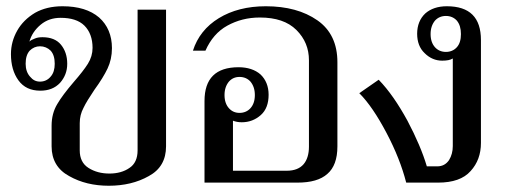

<svg xmlns="http://www.w3.org/2000/svg" viewBox="-20 -584 1621 614"><path d="M201 -21C238 0 280 10 328 10C376 10 419 0 456 -21C493 -41 511 -73 511 -116C511 -116 511 -553 511 -553C511 -553 420 -553 420 -553C420 -553 420 -103 420 -103C420 -77 411 -58 394 -47C377 -35 355 -29 330 -29C304 -29 282 -35 263 -47C244 -59 235 -78 235 -103C235 -103 235 -190 235 -190C235 -208 239 -224 247 -239C254 -254 266 -273 282 -297C301 -323 315 -346 324 -365C333 -384 338 -406 338 -430C338 -471 324 -504 297 -528C269 -552 230 -564 180 -564C146 -564 117 -557 92 -543C67 -528 48 -509 35 -486C22 -463 15 -438 15 -411C15 -377 23 -349 39 -327C55 -305 78 -294 109 -294C135 -294 156 -302 172 -319C187 -336 195 -356 195 -380C195 -405 188 -425 175 -441C162 -457 142 -465 116 -465C107 -465 99 -464 92 -461C84 -458 78 -455 74 -451C80 -472 92 -490 110 -505C128 -520 149 -527 174 -527C207 -527 233 -519 250 -502C267 -485 276 -461 276 -431C276 -413 271 -396 261 -380C251 -364 236 -345 216 -322C192 -294 174 -270 163 -251C151 -231 145 -208 145 -182C145 -182 145 -116 145 -116C145 -73 164 -41 201 -21ZM142 -339C133 -328 121 -323 108 -323C95 -323 85 -328 76 -339C67 -349 62 -363 62 -380C62 -398 66 -412 75 -422C84 -431 95 -436 108 -436C121 -436 133 -431 142 -422C151 -412 155 -398 155 -380C155 -363 151 -349 142 -339Z M634 -261C634 -261 634 0 634 0C634 0 931 0 931 0C974 0 1006 -9 1027 -28C1048 -46 1059 -75 1059 -116C1059 -116 1059 -385 1059 -385C1059 -444 1038 -489 995 -519C952 -549 897 -564 830 -564C771 -564 721 -551 680 -526C639 -501 611 -466 597 -422C597 -422 637 -422 637 -422C653 -458 676 -485 707 -502C738 -519 772 -528 811 -528C862 -528 901 -515 928 -488C955 -461 968 -429 968 -391C968 -391 968 -115 968 -115C968 -91 962 -72 951 -59C939 -45 921 -38 897 -38C897 -38 725 -38 725 -38C725 -38 725 -198 725 -198C733 -195 742 -193 753 -193C777 -193 797 -201 814 -216C831 -231 839 -253 839 -281C839 -308 830 -330 813 -346C796 -361 772 -369 743 -369C670 -369 634 -333 634 -261ZM781 -238C772 -228 760 -223 746 -223C732 -223 721 -228 712 -238C703 -248 698 -262 698 -280C698 -298 703 -312 712 -323C721 -333 732 -338 746 -338C760 -338 772 -333 781 -323C790 -312 795 -298 795 -280C795 -262 790 -248 781 -238Z M1216 -159C1245 -104 1266 -51 1279 0C1279 0 1381 0 1381 0C1428 0 1463 -12 1485 -37C1507 -61 1518 -91 1518 -127C1518 -127 1518 -456 1518 -456C1518 -528 1482 -564 1409 -564C1380 -564 1357 -556 1340 -541C1323 -525 1314 -503 1314 -476C1314 -450 1322 -429 1338 -414C1354 -398 1373 -390 1394 -390C1409 -390 1420 -392 1428 -397C1428 -397 1428 -117 1428 -117C1428 -100 1424 -85 1416 -72C1407 -59 1395 -52 1378 -52C1378 -52 1345 -52 1345 -52C1332 -96 1311 -145 1283 -198C1254 -251 1224 -295 1191 -329C1191 -329 1129 -286 1129 -286C1158 -257 1187 -214 1216 -159ZM1441 -433C1432 -423 1420 -418 1406 -418C1392 -418 1380 -423 1371 -433C1362 -443 1357 -457 1357 -475C1357 -493 1362 -507 1371 -518C1380 -528 1392 -533 1406 -533C1420 -533 1432 -528 1441 -518C1450 -507 1454 -493 1454 -475C1454 -457 1450 -443 1441 -433Z"/></svg>

Font: BUSH 25 TRIRONG 0515 A
Style: Regular
Weight: 400
Designer: Katatrad Team
Foundry: CadsonDemak